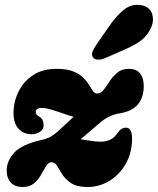

<svg xmlns="http://www.w3.org/2000/svg" viewBox="-20 -755 648 788"><path d="M522 -186.5Q522 -128.5 496.5 -83.5Q471 -38.5 429.5 -13Q388 12.5 340 12.5Q296.5 12.5 272.8 -2.8Q249 -18 236.2 -38.2Q223.5 -58.5 214.5 -73.8Q205.5 -89 191.5 -89Q178.5 -89 169.2 -73.8Q160 -58.5 148.8 -38.2Q137.5 -18 119.8 -2.8Q102 12.5 72 12.5Q42 12.5 24.8 -5.5Q7.5 -23.5 7.5 -55.5Q7.5 -94 38.2 -128.2Q69 -162.5 152 -181Q173.5 -186 188.2 -194.2Q203 -202.5 218.5 -217Q240 -236.5 255.2 -250.5Q270.5 -264.5 282 -275.5Q262 -281 237.5 -289.8Q213 -298.5 190.2 -305.2Q167.5 -312 152.5 -312Q138 -312 132.2 -307.2Q126.5 -302.5 126.5 -296Q126.5 -284 141 -276.5Q150.5 -271.5 154.8 -262Q159 -252.5 159 -241.5Q159 -223.5 144 -213.8Q129 -204 110 -204Q76.5 -204 56 -226.5Q35.5 -249 35.5 -291Q35.5 -337 55.8 -378.5Q76 -420 115.2 -446.2Q154.5 -472.5 212 -472.5Q253.5 -472.5 279.5 -462.2Q305.5 -452 321 -436.8Q336.5 -421.5 345.5 -406.5Q354.5 -391.5 361.5 -381.2Q368.5 -371 378.5 -371Q394 -371 405.5 -386.2Q417 -401.5 430 -421.5Q443 -441.5 461.5 -457Q480 -472.5 509 -472.5Q541 -472.5 555.8 -452.5Q570.5 -432.5 570 -399.5Q568 -305 471.5 -290Q426.5 -283 389.5 -250.5Q360.5 -225.5 341.8 -209.8Q323 -194 311 -183.5Q330 -181 352.2 -177.2Q374.5 -173.5 392.5 -173.5Q438 -173.5 460.5 -206.5Q470.5 -221 479 -226Q487.5 -231 497 -231Q522 -231 522 -186.5ZM427 -646Q457 -690 489.2 -715.5Q521.5 -741 560.5 -733.5Q593.5 -727.5 603.5 -700Q613.5 -672.5 600 -641.5Q587 -612 562.8 -592Q538.5 -572 493.5 -552.5L411.5 -516.5Q396 -510 381.8 -510.2Q367.5 -510.5 361.5 -520Q354.5 -531 360 -544Q365.5 -557 375.5 -571.5Z"/></svg>

Font: Fraunces 72pt S100 Black
Style: Italic
Weight: 900
Italic angle: -16°
Version: Version 1.000; ttfautohint (v1.8.3)